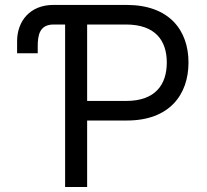

<svg xmlns="http://www.w3.org/2000/svg" viewBox="-20 -747 827 767"><path d="M130.7 -534.1V-561.1C130.7 -606.5 137.8 -649.1 194.6 -649.1H240.1V0H328.1V-265.6H487.2C656.6 -265.6 733 -368.6 733 -497.2C733 -625.7 656.6 -727.3 485.8 -727.3H193.2C99.4 -727.3 48.3 -661.9 48.3 -582.4V-534.1ZM328.1 -343.8V-649.1H483C601.2 -649.1 646.3 -584.5 646.3 -497.2C646.3 -409.8 601.2 -343.8 484.4 -343.8Z"/></svg>

Font: Magic Ui Pro
Style: Regular
Weight: 400
Designer: Stefan Endress, Andreas Faust
Version: Version 1.000;FEAKit 1.0